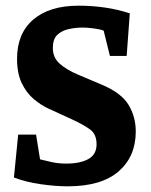

<svg xmlns="http://www.w3.org/2000/svg" viewBox="-20 -648 532 676"><path d="M218 8Q175 8 123 0.5Q71 -7 29 -23L44 -174H107L121 -87Q137 -83 161 -77.5Q185 -72 213 -72Q262 -72 291 -88Q320 -104 320 -140Q320 -175 298 -191.5Q276 -208 235 -227L150 -266Q124 -278 98.5 -299.5Q73 -321 56.5 -355.5Q40 -390 40 -441Q40 -530 97 -579Q154 -628 257 -628Q304 -628 349 -621.5Q394 -615 437 -601L426 -451H367L345 -540Q333 -545 309.5 -548Q286 -551 272 -551Q246 -551 221.5 -545.5Q197 -540 181.5 -525Q166 -510 166 -479Q166 -445 190.5 -423.5Q215 -402 253 -386L338 -350Q407 -321 432.5 -279Q458 -237 458 -185Q458 -97 397.5 -44.5Q337 8 218 8Z"/></svg>

Font: Manuale ExtraBold
Style: Regular
Weight: 800
Version: Version 1.002